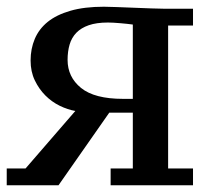

<svg xmlns="http://www.w3.org/2000/svg" viewBox="-20 -551 637 571"><path d="M71 -371Q71 -406 83.5 -435.5Q96 -465 122 -486Q148 -507 189.5 -519Q231 -531 289 -531Q302 -531 326.5 -530Q351 -529 378 -528Q405 -527 430 -526Q455 -525 470 -525H554V-475H480V-50H554V0H309V-50H375V-216H305L154 0H0V-50H56L204 -221Q181 -225 157.5 -236.5Q134 -248 115 -267Q96 -286 83.5 -312Q71 -338 71 -371ZM375 -478Q361 -480 338 -482Q315 -484 301 -484Q267 -484 244 -476Q221 -468 207 -453.5Q193 -439 187 -418.5Q181 -398 181 -373Q181 -322 221 -289.5Q261 -257 346 -257H375Z"/></svg>

Font: PT Serif Caption
Style: Regular
Weight: 400
Designer: A.Korolkova, O.Umpeleva, V.Yefimov
Foundry: ParaType Ltd
Version: Version 1.000W OFL